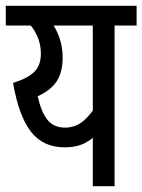

<svg xmlns="http://www.w3.org/2000/svg" viewBox="-20 -642 491 662"><path d="M451 -622V-554H375V0H300V-216L326 -193Q307 -168 277 -151Q247 -134 203 -134Q129 -134 87 -187.5Q45 -241 25 -356Q76 -372 98.5 -394.5Q121 -417 121 -457Q121 -490 108 -518.5Q95 -547 75 -566L121 -554H0V-622ZM133 -554 153 -572Q173 -545 184.5 -513Q196 -481 196 -443Q196 -394 176 -362.5Q156 -331 110 -310Q122 -256 143.5 -229Q165 -202 204 -202Q243 -202 271.5 -228.5Q300 -255 317 -288L300 -239V-554Z"/></svg>

Font: Noto Sans Devanagari ExtraCondensed
Style: Regular
Weight: 400
Width: 2
Designer: Jelle Bosma - Monotype Design Team
Foundry: Monotype Imaging Inc.
Version: Version 2.006